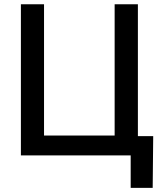

<svg xmlns="http://www.w3.org/2000/svg" viewBox="-20 -748 776 924"><path d="M643.6 0H80.6V-727.5H191.9V-95.7H531.7V-727.5H643.6ZM608.9 156.2V0H570.3V-92.8H717.3L714.8 156.2Z"/></svg>

Font: Inter Medium
Style: Regular
Weight: 500
Designer: Rasmus Andersson
Foundry: rsms
Version: Version 4.001;git-9221beed3